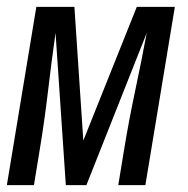

<svg xmlns="http://www.w3.org/2000/svg" viewBox="-28 -540 548 560"><path d="M-8 0 78 -520H189L215 -130L371 -520H482L396 0H317L334 -104Q348 -189 366 -274Q384 -359 400 -444L224 0H164L134 -444Q122 -359 112 -274Q102 -189 88 -104L71 0Z"/></svg>

Font: Iosevka Algr
Style: Italic
Weight: 400
Italic angle: -9°
Monospace: yes
Designer: Belleve Invis
Foundry: Belleve Invis
Version: Version 26.0.2; ttfautohint (v1.8.3)